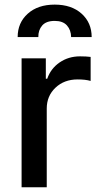

<svg xmlns="http://www.w3.org/2000/svg" viewBox="-20 -792 424 812"><path d="M71.3 0V-545.4H173.8V-459H179.7Q194.8 -502.4 232.4 -528.1Q270 -553.7 318.4 -553.7Q345.2 -553.7 363.3 -551.3V-449.7Q341.8 -456.1 308.1 -456.1Q251.5 -456.1 214.6 -421.1Q177.7 -386.2 177.7 -333V0ZM54.7 -635.3Q54.7 -695.8 97.4 -734.1Q140.1 -772.5 211.4 -772.5Q282.7 -772.5 325.2 -734.1Q367.7 -695.8 367.7 -635.3H280.8Q280.3 -665 263.2 -684.3Q246.1 -703.6 211.4 -703.6Q175.3 -703.6 158.4 -684.1Q141.6 -664.6 142.1 -635.3Z"/></svg>

Font: Karasuma Gothic
Style: Regular
Weight: 500
Designer: Rasmus Andersson / Ryoko Nishizuka
Foundry: Genbu
Version: Version 1.00